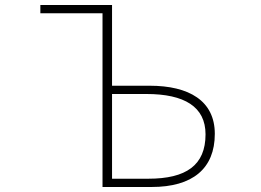

<svg xmlns="http://www.w3.org/2000/svg" viewBox="-20 -746 1040 766"><path d="M389 0H585C748 0 837 -73 837 -212C837 -344 734 -404 577 -404H427V-726H141V-693H389ZM427 -33V-371H564C716 -371 800 -320 800 -210C800 -87 723 -33 572 -33Z"/></svg>

Font: Harano Aji Gothic K1 ExtraLight
Style: Regular
Weight: 250
Foundry: Masamichi Hosoda
Version: HaranoAjiGothicK1-ExtraLight version 20230610;ttx 4.39.4